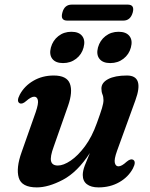

<svg xmlns="http://www.w3.org/2000/svg" viewBox="-20 -802 652 834"><path d="M557.5 -108.5Q573 -100.5 557.5 -70.5Q537.5 -33 498 -10.5Q458.5 12 408 12Q375.5 12 357.5 -1.8Q339.5 -15.5 339.5 -42Q339.5 -59.5 348.2 -82.8Q357 -106 370.5 -137.5Q316.5 -54.5 253.5 -21.2Q190.5 12 140 12Q74 12 61.5 -30Q49 -72 74 -141.5L135 -314.5Q148 -352.5 144.5 -367.2Q141 -382 128.5 -382Q115 -382 93.5 -363Q76.5 -348 65.5 -353.5Q50.5 -361.5 66 -391Q86 -428.5 125 -451.2Q164 -474 213.5 -474Q270 -474 283.5 -438.8Q297 -403.5 275.5 -342L213.5 -165.5Q197 -121 201.8 -102Q206.5 -83 231.5 -83Q255.5 -83 287 -104.2Q318.5 -125.5 349 -166.5Q379.5 -207.5 401 -268Q416.5 -310.5 423 -332.2Q429.5 -354 429.5 -367Q429.5 -381.5 425 -392.2Q420.5 -403 420.5 -417.5Q420.5 -443 450 -458.5Q479.5 -474 531.5 -474Q607.5 -474 568 -366L488.5 -147Q475 -109.5 478.8 -94.5Q482.5 -79.5 494.5 -79.5Q508.5 -79.5 529.5 -99Q546.5 -113.5 557.5 -108.5ZM254 -528Q221.5 -528 207.2 -546.5Q193 -565 201 -595.5Q209.5 -626.5 233.5 -645.2Q257.5 -664 290 -664Q323 -664 337.2 -645.2Q351.5 -626.5 343 -595.5Q335 -565.5 310.8 -546.8Q286.5 -528 254 -528ZM459 -528Q426.5 -528 412 -546.5Q397.5 -565 405.5 -595.5Q414 -626.5 438.2 -645.2Q462.5 -664 495 -664Q528 -664 542.5 -645.2Q557 -626.5 548.5 -595.5Q540.5 -565.5 516.2 -546.8Q492 -528 459 -528ZM251 -747.5Q260 -782 292 -782H534.5Q566 -782 556.5 -747.5Q546.5 -712.5 515.5 -712.5H272.5Q241 -712.5 251 -747.5Z"/></svg>

Font: Fraunces 9pt S000 SemiBold
Style: Italic
Weight: 600
Italic angle: -16°
Version: Version 1.000; ttfautohint (v1.8.3)